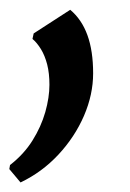

<svg xmlns="http://www.w3.org/2000/svg" viewBox="-38 -136 272 402"><path d="M5 246 -18.5 218 -17 209.5Q12 187 30 158.2Q48 129.5 56.8 98.8Q65.5 68 65.5 41.5Q65.5 17.5 60.8 -1Q56 -19.5 47.8 -33Q39.5 -46.5 30 -54.5L32.5 -66L109 -115.5Q133 -95.5 145 -62.5Q157 -29.5 157 17.5Q157 62 137.8 106.5Q118.5 151 84.2 187.8Q50 224.5 5 246Z"/></svg>

Font: Merriweather 48pt Medium
Style: Italic
Weight: 500
Italic angle: -7.8°
Version: Version 2.101